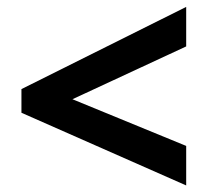

<svg xmlns="http://www.w3.org/2000/svg" viewBox="-20 -645 612 565"><path d="M527.9 -99.3 43.1 -313.2V-382.8L527.9 -624.7V-508.4L193.2 -353L527.9 -215.6Z"/></svg>

Font: Noto Sans Hebrew
Style: Regular
Weight: 400
Designer: Monotype Design Team
Foundry: Monotype Imaging Inc.
Version: Version 2.003;January 10, 2023;FontCreator 14.0.0.2877 64-bi